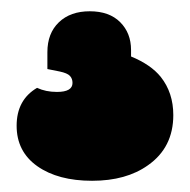

<svg xmlns="http://www.w3.org/2000/svg" viewBox="-20 -132 340 344"><path d="M109.9 16.6Q109.9 8.8 105.2 3.9Q100.6 -1 86.9 -3.9L64.9 -8.3V-38.6Q64.9 -72.3 85.4 -92Q106 -111.8 140.9 -111.8Q175.8 -111.8 195.3 -92.3Q214.8 -72.8 214.8 -42.5V-30.8Q250.5 -16.1 268.1 5.9Q290.5 34.2 290.5 74.2Q290.5 132.3 245.1 164.1Q206.1 191.9 145 191.9Q84 191.9 46.9 165.8Q9.8 139.6 9.8 93.3Q9.8 46.9 46.4 25.4Q62 32.7 82 32.7Q109.9 32.7 109.9 16.6Z"/></svg>

Font: Modak
Style: Regular
Weight: 400
Version: Version 1.036;PS Version 1.000;hotconv 1.0.79;makeotf.lib2.5